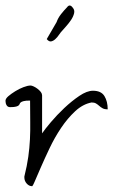

<svg xmlns="http://www.w3.org/2000/svg" viewBox="-44 -664 426 686"><path d="M43 -33.2Q52.7 -72.3 57.1 -104Q61.5 -135.7 63 -166Q64.5 -196.3 64 -229.5Q63.5 -262.7 63.5 -304.7Q47.9 -304.7 40.5 -302.7Q33.2 -300.8 30.3 -298.3Q27.3 -295.9 26.4 -293Q25.4 -290 22.9 -287.6Q20.5 -285.2 13.7 -283.2Q6.8 -281.2 -7.8 -281.2Q-16.6 -281.2 -20.5 -288.1Q-24.4 -294.9 -24.4 -303.7Q-24.4 -311.5 -14.2 -320.3Q-3.9 -329.1 10.3 -337.9Q24.4 -346.7 39.6 -352.5Q54.7 -358.4 65.4 -358.4Q69.3 -358.4 76.7 -355Q84 -351.6 90.8 -346.2Q97.7 -340.8 102.1 -335Q106.4 -329.1 106.4 -323.2V-187.5Q116.2 -202.1 137.7 -227.5Q159.2 -252.9 185.5 -277.8Q211.9 -302.7 239.3 -321.3Q266.6 -339.8 288.1 -339.8Q317.4 -339.8 329.1 -320.8Q340.8 -301.8 340.8 -273.4Q329.1 -273.4 322.3 -277.3Q315.4 -281.2 310.1 -286.1Q304.7 -291 298.8 -294.4Q293 -297.9 283.2 -297.9Q252 -292 224.6 -266.6Q197.3 -241.2 174.3 -207Q151.4 -172.9 133.3 -134.8Q115.2 -96.7 101.6 -65.4Q87.9 -34.2 79.6 -14.6Q71.3 4.9 69.3 1Q59.6 1 51.3 -8.3Q43 -17.6 43 -30.3ZM178.7 -554.7Q172.9 -548.8 167 -540Q161.1 -531.2 153.8 -524.4Q146.5 -517.6 138.7 -516.1Q130.9 -514.6 123 -524.4L158.2 -585Q163.1 -599.6 174.3 -613.8Q185.5 -627.9 195.3 -637.7Q205.1 -651.4 215.8 -636.7Q223.6 -627.9 220.7 -616.2Q217.8 -604.5 210 -592.8Q202.1 -581.1 192.9 -570.8Q183.6 -560.5 178.7 -554.7Z"/></svg>

Font: Zeyada
Style: Regular
Weight: 400
Version: Version 1.002 2010